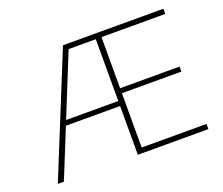

<svg xmlns="http://www.w3.org/2000/svg" viewBox="-113 -843 1172 1010"><g transform="rotate(-20 473.5 -338.0)"><path d="M50 0 325 -676H505V-647H346L84 0ZM180 -273V-301H513V-273ZM516 0V-29H893V0ZM498 0V-676H530V0ZM510 -333V-361H863V-333ZM516 -647V-676H887V-647Z"/></g></svg>

Font: Outfit Thin Thin
Style: Regular
Weight: 250
Version: Version 1.100;gftools[0.9.27]